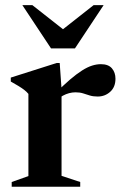

<svg xmlns="http://www.w3.org/2000/svg" viewBox="-20 -710 466 730"><path d="M363.5 -466Q392 -466 405.5 -450.2Q419 -434.5 419 -410.5Q419 -379 399 -361Q379 -343 351.5 -343Q334 -343 321.2 -347Q308.5 -351 296 -355Q283.5 -359 267 -359Q255 -359 242.8 -355.8Q230.5 -352.5 219 -346.2Q207.5 -340 197 -330.5L189 -353.5Q221 -386 246.2 -407.5Q271.5 -429 292 -442Q312.5 -455 330 -460.5Q347.5 -466 363.5 -466ZM214 -371.5V-41.5L285 -18V0H24.5V-18L88 -40.5V-353Q81 -361.5 71.8 -368.5Q62.5 -375.5 50 -383.2Q37.5 -391 21 -400V-415L195.5 -470.5H207ZM239 -583.5H200L336 -690.5H374L265 -526H174L65 -690.5H103Z"/></svg>

Font: Newsreader 36pt SemiBold
Style: Regular
Weight: 600
Designer: Hugues Gentile
Foundry: Production Type
Version: Version 1.003